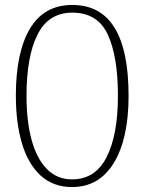

<svg xmlns="http://www.w3.org/2000/svg" viewBox="-20 -745 584 775"><path d="M271 10Q195 10 144.5 -36Q94 -82 69 -165Q44 -248 44 -359Q44 -534 101 -629.5Q158 -725 272 -725Q499 -725 499 -358Q499 -185 439.5 -87.5Q380 10 271 10ZM271 -21Q365 -21 410.5 -111Q456 -201 456 -358Q456 -517 415 -605.5Q374 -694 272 -694Q176 -694 131.5 -605.5Q87 -517 87 -358Q87 -256 107.5 -180.5Q128 -105 169 -63Q210 -21 271 -21Z"/></svg>

Font: Noto Serif Tamil ExtraCondensed ExtraLight
Style: Italic
Weight: 200
Width: 2
Italic angle: -12°
Designer: Indian Type Foundry, Tom Grace, and the Monotype Design Team
Foundry: Monotype Imaging Inc.
Version: Version 2.003; ttfautohint (v1.8.4.7-5d5b)